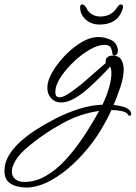

<svg xmlns="http://www.w3.org/2000/svg" viewBox="-74 -448 608 860"><path d="M45 392Q25 392 1.5 386.5Q-22 381 -38 365Q-54 349 -54 318Q-54 280 -33.5 246.5Q-13 213 19.5 184.5Q52 156 86 134Q128 107 177 82Q226 57 279 40Q332 23 385 21Q403 -16 414 -54Q425 -92 425 -120Q425 -140 419 -150Q414 -145 413 -142Q406 -135 396 -124.5Q386 -114 374 -102Q354 -82 324.5 -55Q295 -28 262 -8.5Q229 11 200 11Q167 11 149 -16Q138 -33 138 -54Q138 -84 156.5 -118Q175 -152 203.5 -184.5Q232 -217 264.5 -241Q297 -265 325 -275Q334 -278 344.5 -280Q355 -282 368 -282Q395 -282 422.5 -269.5Q450 -257 454 -224V-221Q454 -206 445 -201Q441 -199 439 -199Q429 -199 429 -212Q429 -219 423 -233Q417 -247 394 -247Q365 -247 328.5 -226Q292 -205 258.5 -173.5Q225 -142 201.5 -108Q178 -74 175 -48Q174 -44 174 -41Q174 -38 174 -36Q174 -21 179.5 -16.5Q185 -12 191 -12Q206 -12 226 -24Q246 -36 264.5 -50.5Q283 -65 292 -72Q318 -94 345.5 -118.5Q373 -143 400 -166Q399 -168 399 -173Q399 -178 401 -184Q404 -190 411 -194.5Q418 -199 429 -199Q458 -199 469 -181Q480 -163 480 -137Q480 -103 466 -60.5Q452 -18 435 22Q457 24 482 31.5Q507 39 513 58Q514 59 514 61Q514 67 510 69Q509 70 505 70Q500 70 499 65Q493 54 470.5 49.5Q448 45 425 45Q417 63 409 78.5Q401 94 394 106Q362 165 319.5 216.5Q277 268 230 307.5Q183 347 135.5 369.5Q88 392 45 392ZM34 367Q84 367 130.5 340.5Q177 314 219 268.5Q261 223 299 166Q337 109 370 49Q287 60 206.5 104Q126 148 58 204Q16 238 -2.5 268Q-21 298 -21 320Q-21 341 -6 354Q9 367 34 367ZM372 -338Q335 -338 310 -360.5Q285 -383 285 -415Q285 -428 293 -428Q305 -428 312 -413Q332 -374 376 -374Q426 -374 453 -418Q460 -428 467 -428Q477 -428 477 -418Q477 -414 475 -406Q452 -338 372 -338Z"/></svg>

Font: WindSong Medium
Style: Regular
Weight: 500
Designer: Robert E. Leuschke
Foundry: Robert E. Leuschke
Version: Version 1.010; ttfautohint (v1.8.3)